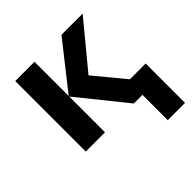

<svg xmlns="http://www.w3.org/2000/svg" viewBox="-193 -701 1051 1051"><g transform="rotate(-45 332.5 -175.0)"><path d="M517.1 195.8V0H450.2L227.1 -276.9V0H78.1V-545.9H227.1V-280.8L436 -545.9H600.1L383.8 -284.2L528.8 -108.9H650.9V195.8Z"/></g></svg>

Font: Droid Sans Thai
Style: Bold
Weight: 700
Designer: Steve Matteson
Foundry: Ascender Corporation
Version: Version 1.00